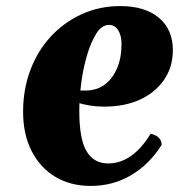

<svg xmlns="http://www.w3.org/2000/svg" viewBox="-20 -597 626 632"><path d="M279 15Q212 15 162 -15Q112 -45 84 -100Q56 -155 56 -229Q56 -303 80 -366.5Q104 -430 147.5 -477Q191 -524 249.5 -550.5Q308 -577 376 -577Q457 -577 503 -538.5Q549 -500 549 -432Q549 -377 520.5 -335Q492 -293 441.5 -269.5Q391 -246 323 -246Q299 -246 276.5 -249.5Q254 -253 232 -260L235 -299H261Q298 -299 324 -318Q350 -337 365 -371.5Q380 -406 380 -452Q380 -480 369 -497.5Q358 -515 339 -515Q315 -515 297 -486.5Q279 -458 266 -413.5Q253 -369 247 -320.5Q241 -272 241 -232Q241 -139 265 -99Q289 -59 336 -59Q416 -59 476 -157Q512 -148 512 -120Q471 -55 411 -20Q351 15 279 15Z"/></svg>

Font: Merienda ExtraBold
Style: Regular
Weight: 800
Designer: Eduardo Rodriguez Tunni
Foundry: Eduardo Rodriguez Tunni
Version: Version 2.001